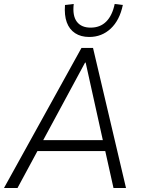

<svg xmlns="http://www.w3.org/2000/svg" viewBox="-28 -946 725 966"><path d="M-8 0 382 -705H440L606 0H543L498 -202L526 -186H134L169 -202L60 0ZM400 -631 183 -229 165 -241H513L492 -229L403 -631ZM421 -760Q379 -760 350 -779Q321 -798 308 -833.5Q295 -869 299 -921L343 -926Q336 -867 358.5 -837Q381 -807 428 -807Q476 -807 506.5 -837.5Q537 -868 549 -926L590 -921Q574 -844 529 -802Q484 -760 421 -760Z"/></svg>

Font: Nunito Sans 10pt SemiCondensed Light
Style: Italic
Weight: 300
Width: 4
Italic angle: -9°
Designer: Vernon Adams
Foundry: Vernon Adams
Version: Version 3.101;gftools[0.9.27]